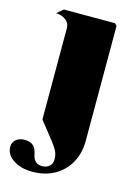

<svg xmlns="http://www.w3.org/2000/svg" viewBox="-150 -568 614 871"><g transform="rotate(15 157.0 -133.0)"><path d="M289 -497V43Q289 100 264.5 145Q240 190 195 215.5Q150 241 90 241Q37 241 1 217.5Q-35 194 -35 156Q-35 136 -19.5 123Q-4 110 21 110Q47 110 61 122.5Q75 135 80 161Q88 205 127 205Q147 205 160.5 193.5Q174 182 174 161Q174 141 167 125Q160 109 139 82L74 0V-430Q74 -452 55.5 -466.5Q37 -481 9 -482L39 -507H279Z"/></g></svg>

Font: FFF_Oezguer-Guendem
Style: Bold
Weight: 700
Designer: bBox Type GmbH
Foundry: bBox Type GmbH
Version: Version 1.004